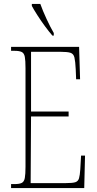

<svg xmlns="http://www.w3.org/2000/svg" viewBox="-20 -951 489 971"><path d="M36 0V-20H53Q78 -20 90 -26Q102 -32 105.5 -51Q109 -70 109 -108V-606Q109 -645 105.5 -663.5Q102 -682 90 -688Q78 -694 53 -694H36V-714H380L385 -550H365L363 -600Q361 -641 356.5 -660Q352 -679 336.5 -684Q321 -689 287 -689H137V-387H327V-362H137L135 -25H314Q347 -25 361 -29.5Q375 -34 379.5 -49Q384 -64 386 -94L390 -164H410L406 0ZM245 -771Q229 -789 208 -817.5Q187 -846 168.5 -875Q150 -904 141 -921V-931H184Q196 -897 215.5 -855Q235 -813 252 -784V-771Z"/></svg>

Font: Noto Serif Thai ExtraCondensed Thin
Style: Regular
Weight: 100
Width: 2
Designer: Monotype Design Team
Foundry: Monotype Imaging Inc.
Version: Version 2.001; ttfautohint (v1.8.4.7-5d5b)